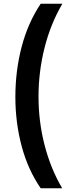

<svg xmlns="http://www.w3.org/2000/svg" viewBox="-20 -852 408 1037"><path d="M200 165Q131 65 97 -62.5Q63 -190 63 -328Q63 -470 97 -599.5Q131 -729 200 -832H317Q253 -723 220.5 -593.5Q188 -464 188 -330Q188 -195 221 -67.5Q254 60 316 165Z"/></svg>

Font: Noto Sans Gurmukhi UI SemiCondensed
Style: Bold
Weight: 700
Width: 4
Designer: Jelle Bosma - Monotype Design Team
Foundry: Monotype Imaging Inc.
Version: Version 2.004; ttfautohint (v1.8.4.7-5d5b)